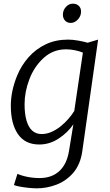

<svg xmlns="http://www.w3.org/2000/svg" viewBox="-20 -780 601 1047"><path d="M181 247Q159.5 247 134.2 244.2Q109 241.5 87.5 237.5Q66 233.5 56 229L75 168Q89.5 174.5 109 179.8Q128.5 185 150.5 188Q172.5 191 195 191Q262 191 303 153.5Q344 116 356 45L380 -102Q349.5 -57 300 -24.5Q250.5 8 194 8Q117 8 78 -48.5Q39 -105 39 -203Q39 -284 74 -369Q97.5 -425 136.8 -469Q176 -513 229.8 -538.5Q283.5 -564 351 -564Q375 -564 404.5 -559Q434 -554 458 -547L515 -564L429 43Q424 79.5 411.8 109Q399.5 138.5 380 162Q340.5 207 287.8 227Q235 247 181 247ZM207 -49Q233.5 -49 259.2 -60Q285 -71 308.2 -89.2Q331.5 -107.5 351.2 -129.8Q371 -152 385 -175L432 -493Q412 -501.5 387.8 -506.2Q363.5 -511 340 -511Q269.5 -511 218 -464Q166.5 -417 140.2 -348Q114 -279 114 -212Q114 -158 124.8 -121.8Q135.5 -85.5 156.2 -67.2Q177 -49 207 -49ZM365 -655Q347 -655 335 -667.5Q323 -680 323 -700Q323 -724 339.2 -742Q355.5 -760 377 -760Q397.5 -760 409.8 -748Q422 -736 422 -717Q422 -692.5 404.8 -673.8Q387.5 -655 365 -655Z"/></svg>

Font: Merriweather Sans Variable Regular
Style: Italic
Weight: 300
Italic angle: -8°
Designer: Eben Sorkin
Foundry: Eben Sorkin
Version: Version 2.001